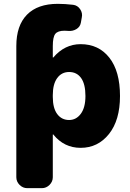

<svg xmlns="http://www.w3.org/2000/svg" viewBox="-20 -760 678 1000"><path d="M340 -135Q377 -135 401 -167.5Q425 -200 425 -260Q425 -322 402.5 -353.5Q380 -385 340 -385Q301 -385 278 -353.5Q255 -322 255 -265V-255Q255 -197 278 -166Q301 -135 340 -135ZM400 -530Q494 -530 549.5 -459.5Q605 -389 605 -260Q605 -134 547.5 -62Q490 10 400 10Q314 10 258 -59Q258 -60 256 -60Q255 -60 255 -59V163Q255 186 238 203Q221 220 198 220H122Q99 220 82 203Q65 186 65 163V-520Q65 -627 120.5 -683.5Q176 -740 281 -740Q318 -740 361 -735Q384 -732 397.5 -712Q411 -692 406 -669L401 -641Q397 -620 378 -608.5Q359 -597 336 -599Q329 -600 316 -600Q281 -600 268 -583.5Q255 -567 255 -520V-461Q255 -460 256 -460Q257 -460 258 -461Q317 -530 400 -530Z"/></svg>

Font: Rounded Mplus 1c Black
Style: Regular
Weight: 900
Version: Version 1.059.20150529